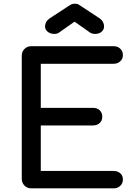

<svg xmlns="http://www.w3.org/2000/svg" viewBox="-20 -1035 740 1055"><path d="M152.3 0Q129.9 0 115.2 -14.6Q99.6 -30.3 99.6 -51.8Q99.6 -277.3 99.6 -728.5Q99.6 -752 115.2 -766.6Q129.9 -781.2 152.3 -781.2Q302.7 -781.2 603.5 -781.2Q627 -781.2 640.6 -767.6Q655.3 -753.9 655.3 -732.4Q655.3 -710.9 640.6 -698.2Q627 -684.6 603.5 -684.6Q470.7 -684.6 204.1 -684.6Q204.1 -624 204.1 -442.4Q275.4 -442.4 491.2 -442.4Q513.7 -442.4 528.3 -428.7Q542 -415 542 -393.6Q542 -373 528.3 -359.4Q513.7 -345.7 491.2 -345.7Q395.5 -345.7 204.1 -345.7Q204.1 -283.2 204.1 -95.7Q303.7 -95.7 603.5 -95.7Q627 -95.7 640.6 -83Q655.3 -70.3 655.3 -48.8Q655.3 -27.3 640.6 -13.7Q627 0 603.5 0Q453.1 0 152.3 0ZM279.3 -848.6Q256.8 -848.6 242.2 -860.4Q227.5 -872.1 227.5 -889.6Q227.5 -916 252 -933.6Q289.1 -958 364.3 -1006.8Q377 -1014.6 389.6 -1014.6Q398.4 -1014.6 404.3 -1013.7Q410.2 -1011.7 417 -1006.8Q454.1 -982.4 528.3 -933.6Q551.8 -916 551.8 -889.6Q551.8 -872.1 538.1 -860.4Q524.4 -848.6 502 -848.6Q492.2 -848.6 484.4 -851.6Q476.6 -853.5 468.8 -860.4Q442.4 -878.9 389.6 -916Q370.1 -902.3 310.5 -860.4Q296.9 -848.6 279.3 -848.6Z"/></svg>

Font: Abed
Style: Bold
Weight: 700
Designer: Johan Aakerlund
Version: Version 3.105